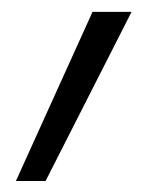

<svg xmlns="http://www.w3.org/2000/svg" viewBox="-20 -148 252 332"><path d="M58.8 165H7.5L140 -127.5H207.5Z"/></svg>

Font: Now Light
Style: Regular
Weight: 300
Designer: Alfredo Marco Pradil
Foundry: Alfredo Marco Pradil
Version: Version 1.002;PS 001.002;hotconv 1.0.88;makeotf.lib2.5.64775